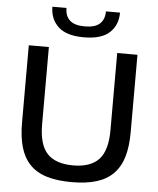

<svg xmlns="http://www.w3.org/2000/svg" viewBox="-63 -1022 895 1086"><g transform="rotate(5 384.5 -479.5)"><path d="M382 -812Q283 -812 236.5 -855.5Q190 -899 190 -969H270Q270 -923 297 -898.5Q324 -874 382 -874Q440 -874 467 -898.5Q494 -923 494 -969H574Q574 -898 527.5 -855Q481 -812 382 -812ZM385 10Q302 10 243 -8Q184 -26 147 -64.5Q110 -103 93 -161.5Q76 -220 76 -301V-740H190V-301Q190 -186 237.5 -135.5Q285 -85 385 -85Q483 -85 530.5 -135.5Q578 -186 578 -301V-740H693V-301Q693 -220 676 -161.5Q659 -103 621.5 -64.5Q584 -26 525.5 -8Q467 10 385 10Z"/></g></svg>

Font: Encode Sans Normal
Style: Medium
Weight: 500
Designer: Pablo Impallari, Andres Torresi
Foundry: Pablo Impallari, Andres Torresi
Version: Version 1.000; ttfautohint (v1.00) -l 8 -r 50 -G 200 -x 14 -